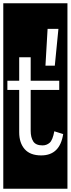

<svg xmlns="http://www.w3.org/2000/svg" viewBox="-32 -937 431 1170"><path d="M-12 213V-917H379V213ZM302 -537 324 -761H258L245 -537ZM353 -120 299 -137Q289 -83 270.5 -67Q252 -51 227 -51Q186 -51 170.5 -75.5Q155 -100 155 -140V-389H329V-445H155V-588H85V-445H13V-389H85V-131Q85 -66 118.5 -28Q152 10 219 10Q333 10 353 -120Z"/></svg>

Font: Zilla Slab Highlight
Style: Regular
Weight: 400
Designer: Typotheque Type Foundry
Foundry: Typotheque type foundry
Version: Version 1.1; 2017; ttfautohint (v1.6)